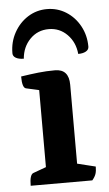

<svg xmlns="http://www.w3.org/2000/svg" viewBox="-52 -743 441 778"><g transform="rotate(-5 168.5 -354.0)"><path d="M41 0Q41 -46 57 -50.9L120.1 -73.9L109.1 -58.6V-395.4L121.1 -380.4L56.4 -395Q41 -398.4 41 -444.5Q79.5 -450.4 111.9 -454Q144.3 -457.6 179.8 -457.6Q236.2 -457.6 236.2 -393.8V-61.9L224.2 -75.8L310.5 -54.6Q310.5 -36.4 306.5 -24.6Q302.6 -12.9 291.6 0ZM168.7 -707.5Q211.2 -707.5 246.4 -685.4Q281.6 -663.2 302.3 -625.2Q323 -587.1 323 -541.3Q323 -529 310.9 -522.2Q298.8 -515.4 279.5 -515.4Q275 -563.2 244.1 -594.6Q213.1 -626 168.9 -626Q123.7 -626 92.9 -594.6Q62.1 -563.2 58.1 -515.4Q38.2 -515.4 26.1 -522.2Q14 -529 14 -541.3Q14 -587.1 35.1 -625.2Q56.2 -663.2 91.2 -685.4Q126.3 -707.5 168.7 -707.5Z"/></g></svg>

Font: Petrona
Style: Regular
Weight: 400
Designer: Ringo R. Seeber
Foundry: Ringo R. Seeber
Version: Version 2.001; ttfautohint (v1.8.3)